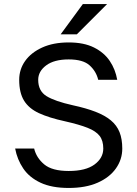

<svg xmlns="http://www.w3.org/2000/svg" viewBox="-20 -920 680 950"><path d="M320 10Q236 10 180.5 -16Q125 -42 95 -86.5Q65 -131 55 -185H149Q160 -139 199 -106.5Q238 -74 320 -74Q404 -74 447.5 -106Q491 -138 491 -185Q491 -224 473 -247.5Q455 -271 413.5 -287.5Q372 -304 301 -320Q223 -337 173 -360Q123 -383 99 -422Q75 -461 75 -525Q75 -577 104.5 -618.5Q134 -660 189 -685Q244 -710 320 -710Q395 -710 445 -685Q495 -660 523 -618.5Q551 -577 560 -525H466Q456 -567 423.5 -596.5Q391 -626 320 -626Q248 -626 208.5 -596.5Q169 -567 169 -525Q169 -470 210 -444.5Q251 -419 341 -399Q406 -385 452.5 -367Q499 -349 528.5 -324.5Q558 -300 571.5 -266Q585 -232 585 -185Q585 -131 553.5 -86.5Q522 -42 463 -16Q404 10 320 10ZM280 -750 390 -900H510L360 -750Z"/></svg>

Font: Golos Text
Style: Regular
Weight: 400
Designer: A.Korolkova, Vitaly Kuzmin
Foundry: ParaType Ltd
Version: Version 2.004